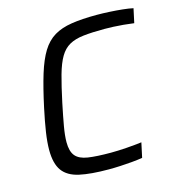

<svg xmlns="http://www.w3.org/2000/svg" viewBox="-105 -787 820 887"><g transform="rotate(-15 305.0 -344.0)"><path d="M307.7 8Q221.3 8 167.3 -3.9Q113.3 -15.9 88.4 -50.2Q63.6 -84.4 63.6 -149.6Q63.6 -186 70.8 -233.7Q78 -281.4 91.4 -344Q111 -435.3 130.2 -498Q149.5 -560.7 173.5 -599.7Q197.6 -638.7 231.9 -659.6Q266.3 -680.4 316.3 -688.2Q366.2 -696 436.5 -696Q465.7 -696 497.9 -694.2Q530.2 -692.5 559.6 -689.4Q589 -686.4 609.6 -681.8L595 -614Q570.5 -617.5 545.2 -619.7Q519.9 -622 496.8 -623Q473.7 -624 455 -624Q394.9 -624 353.9 -619.3Q313 -614.6 286.3 -599.5Q259.5 -584.4 241.5 -554Q223.4 -523.5 209.1 -472.3Q194.8 -421.1 178.5 -344Q165.7 -282.7 158 -238.7Q150.3 -194.6 150.3 -163.5Q150.3 -119.4 168.4 -97.9Q186.5 -76.4 227.1 -70.2Q267.8 -64 336.3 -64Q370.2 -64 411.7 -67Q453.3 -70 484.3 -74L469.1 -3.6Q447.6 -0.1 419.9 2.5Q392.2 5 363.3 6.5Q334.3 8 307.7 8Z"/></g></svg>

Font: Saira Thin
Style: Italic
Weight: 100
Italic angle: -12°
Designer: Hector Gatti with collaboration of the Omnibus-Type team
Foundry: Omnibus-Type
Version: Version 1.101